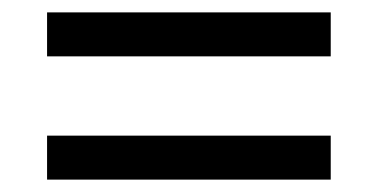

<svg xmlns="http://www.w3.org/2000/svg" viewBox="-20 -507 612 310"><path d="M56 -416V-487H514V-416ZM56 -217V-288H514V-217Z"/></svg>

Font: Noto Sans Lao
Style: Regular
Weight: 400
Designer: Monotype Design Team
Foundry: Monotype Imaging Inc.
Version: Version 2.003; ttfautohint (v1.8.4.7-5d5b)